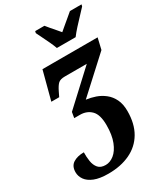

<svg xmlns="http://www.w3.org/2000/svg" viewBox="-274 -866 1043 1206"><g transform="rotate(-30 247.0 -263.0)"><path d="M143 240Q80 240 41.5 224.5Q3 209 -15 183.5Q-33 158 -33 129Q-33 85 -3 65.5Q27 46 75 46Q74 79 79 111Q84 143 101.5 163.5Q119 184 155 184Q187 184 216.5 160.5Q246 137 265 89Q284 41 284 -31Q284 -107 252.5 -138.5Q221 -170 172 -170H130L137 -211L369 -426H210Q177 -426 162 -412.5Q147 -399 130 -364L114 -331H57L111 -536H511L492 -455L251 -234Q284 -230 317.5 -218.5Q351 -207 379.5 -184.5Q408 -162 425 -127Q442 -92 442 -42Q442 50 405 113Q368 176 300.5 208Q233 240 143 240ZM256 -606Q249 -626 236.5 -653Q224 -680 210.5 -707Q197 -734 188 -753L191 -766H258Q266 -755 280.5 -738.5Q295 -722 309.5 -705Q324 -688 335 -675Q350 -688 371 -705.5Q392 -723 411 -739Q430 -755 443 -766H527L524 -753Q507 -734 482.5 -708.5Q458 -683 434 -656.5Q410 -630 392 -606Z"/></g></svg>

Font: Noto Serif Condensed ExtraBold
Style: Italic
Weight: 800
Width: 3
Italic angle: -12°
Designer: Monotype Design Team
Foundry: Monotype Imaging Inc.
Version: Version 2.014; ttfautohint (v1.8.4.7-5d5b)